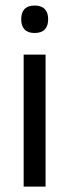

<svg xmlns="http://www.w3.org/2000/svg" viewBox="-20 -690 256 710"><path d="M67.5 0V-488H148.5V0ZM108 -568Q83 -568 70.8 -581.2Q58.5 -594.5 58.5 -617.5V-620Q58.5 -643.5 70.8 -656.5Q83 -669.5 108 -669.5Q133 -669.5 145.5 -656.5Q158 -643.5 158 -620V-617.5Q158 -594 145.5 -581Q133 -568 108 -568Z"/></svg>

Font: Anek Gurmukhi
Style: Regular
Weight: 400
Designer: Sarang Kulkarni (Gurmukhi), Yesha Goshar (Latin)
Foundry: Ek Type
Version: Version 1.003